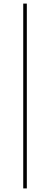

<svg xmlns="http://www.w3.org/2000/svg" viewBox="-20 -800 278 1070"><path d="M109.5 250V-780H129.5V250Z"/></svg>

Font: Bodoni Moda Black
Style: Regular
Weight: 900
Version: Version 2.005